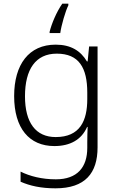

<svg xmlns="http://www.w3.org/2000/svg" viewBox="-20 -785 639 1045"><path d="M352 -756V-765H319C287 -719 261 -656 250 -612V-605H308C314 -648 336 -724 352 -756ZM283 -542C137 -542 57 -434 57 -262C57 -87 139 10 276 10C362 10 424 -25 454 -94H457C456 -69 455 -39 455 -11V20C455 125 401 191 284 191C208 191 142 174 92 149V204C142 226 202 240 282 240C444 240 511 157 511 17V-532H465L457 -451H453C419 -508 366 -542 283 -542ZM289 -493C410 -493 455 -416 455 -281V-246C455 -127 415 -39 283 -39C175 -39 116 -117 116 -261C116 -408 174 -493 289 -493Z"/></svg>

Font: Noto Sans Devanagari UI Light
Style: Regular
Weight: 300
Designer: Jelle Bosma - Monotype Design Team
Foundry: Monotype Imaging Inc.
Version: Version 2.004